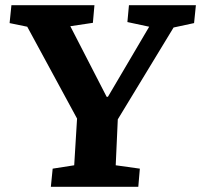

<svg xmlns="http://www.w3.org/2000/svg" viewBox="-20 -720 775 740"><path d="M391 -347H396L555 -617L471 -635L477 -700H735L728 -631L649 -614L434 -260L426 -83L519 -70L513 0H176L183 -70L266 -83L277 -263L85 -617L17 -631L24 -700H344L338 -632L251 -619Z"/></svg>

Font: Literata 12pt
Style: Bold Italic
Weight: 700
Italic angle: -2°
Designer: Latin by Veronika Burian and Jose Scaglione. Greek by Irene Vlachou. Cyrillic by Vera Evstafieva
Foundry: TypeTogether
Version: Version 3.002